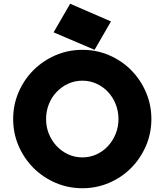

<svg xmlns="http://www.w3.org/2000/svg" viewBox="-20 -983 875 1021"><path d="M50 -350Q50 -426 79 -493Q108 -560 158 -610Q208 -660 275 -689Q342 -718 418 -718Q494 -718 561 -689Q628 -660 677.5 -610Q727 -560 756 -493Q785 -426 785 -350Q785 -274 756 -207Q727 -140 677.5 -90Q628 -40 561 -11Q494 18 418 18Q342 18 275 -11Q208 -40 158 -90Q108 -140 79 -207Q50 -274 50 -350ZM225 -350Q225 -308 240 -271Q255 -234 281.5 -206Q308 -178 343 -162Q378 -146 418 -146Q458 -146 493 -162Q528 -178 554 -206Q580 -234 595 -271Q610 -308 610 -350Q610 -392 595 -429.5Q580 -467 554 -494.5Q528 -522 493 -538Q458 -554 418 -554Q378 -554 343 -538Q308 -522 281.5 -494.5Q255 -467 240 -429.5Q225 -392 225 -350ZM265 -811 353 -963 570 -869 483 -718Z"/></svg>

Font: Aoudax Cyrillic
Style: Regular
Weight: 400
Designer: William Zhang
Foundry: William Zhang
Version: Version 1.00 June 4, 2021, initial release